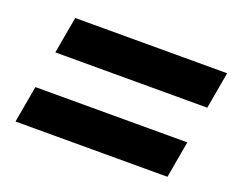

<svg xmlns="http://www.w3.org/2000/svg" viewBox="-71 -646 734 599"><g transform="rotate(20 296.5 -346.5)"><path d="M66.9 -407.7 88.4 -529.8H592.8L571.3 -407.7ZM23.9 -162.6 45.4 -284.7H549.8L528.3 -162.6Z"/></g></svg>

Font: Cascadia Code PL
Style: Italic
Weight: 400
Italic angle: -10°
Monospace: yes
Designer: Aaron Bell
Foundry: Saja Typeworks
Version: Version 2404.023